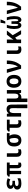

<svg xmlns="http://www.w3.org/2000/svg" viewBox="3125 -3954 1069 7359"><g transform="rotate(-90 3659.5 -274.5)"><path d="M315 10Q188 10 131 -34Q74 -78 74 -150Q74 -208 106.5 -239.5Q139 -271 195 -283V-288Q148 -300 124 -332.5Q100 -365 100 -411Q100 -460 129 -492Q158 -524 207.5 -539.5Q257 -555 319 -555Q424 -555 508 -514L464 -414Q433 -430 400 -440.5Q367 -451 325 -451Q225 -451 225 -395Q225 -361 256.5 -346.5Q288 -332 351 -332H410V-235H343Q271 -235 240 -216.5Q209 -198 209 -165Q209 -133 237.5 -115.5Q266 -98 327 -98Q380 -98 426.5 -110.5Q473 -123 506 -139V-27Q471 -10 422 0Q373 10 315 10Z M1009 10Q951 10 920 -29Q889 -68 889 -146V-438H790V0H665V-438H574V-498L651 -546H1110V-438H1014V-159Q1014 -128 1025 -115Q1036 -102 1055 -102Q1069 -102 1082.5 -106Q1096 -110 1106 -116V-15Q1092 -5 1066 2.5Q1040 10 1009 10Z M1501 10Q1450 10 1411.5 -6Q1373 -22 1351.5 -60Q1330 -98 1330 -163V-546H1465V-174Q1465 -133 1486 -117Q1507 -101 1535 -101Q1557 -101 1577.5 -106Q1598 -111 1617 -118V-14Q1596 -3 1566.5 3.5Q1537 10 1501 10Z M1960 10Q1848 10 1786.5 -61Q1725 -132 1725 -265Q1725 -413 1798 -479.5Q1871 -546 2000 -546H2236V-442H2130Q2162 -409 2176 -360.5Q2190 -312 2190 -260Q2190 -129 2130 -59.5Q2070 10 1960 10ZM1958 -101Q2006 -101 2028.5 -142Q2051 -183 2051 -259Q2051 -364 2010 -442H1985Q1922 -442 1892.5 -402.5Q1863 -363 1863 -269Q1863 -188 1885.5 -144.5Q1908 -101 1958 -101Z M2612 10Q2534 10 2487.5 -29Q2441 -68 2441 -168V-439H2301V-497L2377 -545H2752V-439H2576V-170Q2576 -132 2597.5 -116.5Q2619 -101 2648 -101Q2668 -101 2688.5 -105.5Q2709 -110 2729 -117V-13Q2709 -3 2679 3.5Q2649 10 2612 10Z M2869 0V-546H2975L2992 -476H2999Q3046 -557 3155 -557Q3240 -557 3285 -507Q3330 -457 3330 -358V-167H3332V240H3193V-167H3194V-324Q3194 -388 3173.5 -416Q3153 -444 3111 -444Q3053 -444 3029 -399Q3005 -354 3005 -267V0Z M3602 10Q3581 10 3563 8V240H3427V-546H3563V-224Q3563 -163 3583 -133.5Q3603 -104 3651 -104Q3710 -104 3731 -148Q3752 -192 3752 -270V-546H3888V0H3782L3764 -70H3756Q3709 10 3602 10Z M4225 10Q4144 10 4088.5 -25.5Q4033 -61 4004.5 -125.5Q3976 -190 3976 -276Q3976 -404 4038.5 -480.5Q4101 -557 4220 -557Q4333 -557 4401 -482Q4469 -407 4469 -270Q4469 -187 4442 -124Q4415 -61 4360.5 -25.5Q4306 10 4225 10ZM4223 -103Q4280 -103 4306.5 -148.5Q4333 -194 4333 -273Q4333 -354 4306 -398.5Q4279 -443 4222 -443Q4165 -443 4138.5 -397.5Q4112 -352 4112 -274Q4112 -193 4139 -148Q4166 -103 4223 -103Z M4706 0 4545 -547H4682L4760 -237Q4767 -211 4775 -179.5Q4783 -148 4787 -126H4791Q4843 -210 4865 -310.5Q4887 -411 4887 -547H5021Q5021 -441 5002.5 -348Q4984 -255 4942.5 -169.5Q4901 -84 4830 0Z M5442 10Q5391 10 5352.5 -6Q5314 -22 5292.5 -60Q5271 -98 5271 -163V-546H5406V-174Q5406 -133 5427 -117Q5448 -101 5476 -101Q5498 -101 5518.5 -106Q5539 -111 5558 -118V-14Q5537 -3 5507.5 3.5Q5478 10 5442 10Z M5685 0V-546H5824V-415Q5824 -384 5822 -356Q5820 -328 5816 -297H5819Q5832 -317 5848 -338Q5864 -359 5881 -382L6008 -546H6169L5989 -322L6180 0H6027L5896 -228L5824 -165V0Z M6371 10Q6301 10 6264.5 -61Q6228 -132 6228 -269Q6228 -341 6239 -407.5Q6250 -474 6273 -547H6387Q6362 -479 6351.5 -411Q6341 -343 6341 -257Q6341 -180 6350.5 -143.5Q6360 -107 6384 -107Q6406 -107 6415 -137.5Q6424 -168 6424 -236V-369H6525V-236Q6525 -169 6533.5 -138Q6542 -107 6563 -107Q6587 -107 6598 -144Q6609 -181 6609 -259Q6609 -335 6598 -407Q6587 -479 6562 -547H6676Q6699 -477 6710 -408.5Q6721 -340 6721 -270Q6721 -132 6683.5 -61Q6646 10 6577 10Q6497 10 6476 -92H6473Q6462 -41 6438 -15.5Q6414 10 6371 10ZM6438 -620Q6443 -640 6449 -672Q6455 -704 6459.5 -736Q6464 -768 6466 -789H6591V-778Q6578 -741 6559 -694.5Q6540 -648 6516 -606H6438Z M6958 0 6797 -547H6934L7012 -237Q7019 -211 7027 -179.5Q7035 -148 7039 -126H7043Q7095 -210 7117 -310.5Q7139 -411 7139 -547H7273Q7273 -441 7254.5 -348Q7236 -255 7194.5 -169.5Q7153 -84 7082 0Z"/></g></svg>

Font: Noto Sans Mono SemiCondensed
Style: Bold
Weight: 700
Width: 4
Designer: Monotype Design Team
Foundry: Monotype Imaging Inc.
Version: Version 2.014